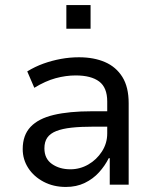

<svg xmlns="http://www.w3.org/2000/svg" viewBox="-20 -732 615 761"><path d="M241 9Q192 9 153 -11.5Q114 -32 92 -66Q70 -100 70 -141Q70 -196 101 -229Q132 -262 193 -276.5Q254 -291 344 -291H418V-230H351Q300 -230 263.5 -226Q227 -222 203 -212.5Q179 -203 167.5 -186.5Q156 -170 156 -144Q156 -103 186 -82Q216 -61 259 -61Q297 -61 330 -80Q363 -99 384 -131.5Q405 -164 405 -203V-330Q405 -385 373 -409Q341 -433 280 -433Q241 -433 200.5 -422Q160 -411 116 -384L88 -449Q119 -468 152.5 -480Q186 -492 221.5 -498.5Q257 -505 293 -505Q352 -505 396 -486Q440 -467 465 -427Q490 -387 490 -323V0H415V-105H411Q396 -75 372.5 -49Q349 -23 316 -7Q283 9 241 9ZM243 -618V-712H339V-618Z"/></svg>

Font: Nunito Sans 7pt SemiCondensed
Style: Regular
Weight: 400
Width: 4
Designer: Vernon Adams
Foundry: Vernon Adams
Version: Version 3.101;gftools[0.9.27]